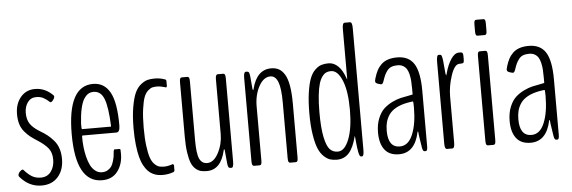

<svg xmlns="http://www.w3.org/2000/svg" viewBox="-47 -847 2974 999"><g transform="rotate(-5 1440.0 -347.5)"><path d="M251.5 -123Q251.5 -65.4 220.2 -29.8Q189 5.9 134.3 5.9Q68.8 5.9 21.5 -49.8Q18.6 -53.7 18.6 -57.6Q18.6 -66.4 27.3 -75.9Q36.1 -85.4 42.5 -85.4Q44.4 -85.4 45.9 -84Q68.4 -58.6 87.9 -47.1Q107.4 -35.6 133.8 -35.6Q168 -35.6 186.8 -61Q205.6 -86.4 205.6 -123.5Q205.6 -160.2 187.7 -182.6Q169.9 -205.1 133.3 -228.5Q110.4 -243.2 96.7 -253.9Q83 -264.6 67.9 -282.2Q52.7 -299.8 45.7 -322.5Q38.6 -345.2 38.6 -374.5Q38.6 -428.7 67.4 -463.1Q96.2 -497.6 142.6 -497.6Q196.3 -497.6 236.8 -456.1Q239.3 -453.6 239.3 -449.7Q239.3 -441.4 231.7 -431.6Q224.1 -421.9 218.3 -421.9Q216.3 -421.9 215.3 -422.9Q197.3 -439.5 181.9 -447.3Q166.5 -455.1 145.5 -455.1Q116.7 -455.1 100.6 -432.4Q84.5 -409.7 84.5 -377.4Q84.5 -342.3 99.6 -320.1Q114.7 -297.9 148.4 -277.3Q172.4 -263.2 187.7 -251Q203.1 -238.8 219.2 -220.5Q235.4 -202.1 243.4 -177.7Q251.5 -153.3 251.5 -123Z M450.2 5.9Q313 5.9 313 -246.1Q313 -497.6 445.8 -497.6Q504.4 -497.6 534.2 -444.3Q564 -391.1 564 -271.5Q564 -234.9 545.4 -234.9H368.7Q365.7 -234.9 365.7 -227.5Q365.7 -200.2 368.4 -174.8Q371.1 -149.4 377.4 -123.5Q383.8 -97.7 393.3 -78.6Q402.8 -59.6 418.2 -47.6Q433.6 -35.6 453.1 -35.6Q470.2 -35.6 482.9 -43.2Q495.6 -50.8 502.4 -60.8Q509.3 -70.8 513.9 -86.7Q518.6 -102.5 520.3 -113.5Q522 -124.5 522.9 -139.2Q524.9 -148.4 527.3 -148.4H552.7Q558.6 -148.4 559.1 -142.1V-133.8Q559.6 -125 559.6 -123Q559.6 -68.8 531.5 -31.5Q503.4 5.9 450.2 5.9ZM367.7 -268.1Q367.7 -268.1 520 -268.1Q520.5 -268.1 520.5 -272.5Q516.6 -370.6 500 -413.3Q483.4 -456.1 444.8 -456.1Q430.2 -456.1 418.5 -449.5Q406.7 -442.9 395.5 -426.3Q384.3 -409.7 376.7 -377Q369.1 -344.2 366.2 -296.9Q366.2 -268.1 367.7 -268.1Z M768.1 5.9Q753.9 5.9 741.9 3.9Q730 2 716.1 -4.6Q702.1 -11.2 691.2 -22.2Q680.2 -33.2 669.4 -52.5Q658.7 -71.8 651.9 -97.9Q645 -124 640.6 -162.1Q636.2 -200.2 636.2 -247.6Q636.2 -312.5 644.5 -360.1Q652.8 -407.7 664.8 -433.6Q676.8 -459.5 695.6 -474.4Q714.4 -489.3 730.2 -493.4Q746.1 -497.6 767.1 -497.6Q797.9 -497.6 824.2 -487.3Q824.7 -487.3 826.4 -484.6Q828.1 -481.9 828.1 -481.4V-452.1Q828.1 -451.7 827.1 -450Q826.2 -448.2 825.2 -447.3L824.2 -446.3Q795.4 -455.1 776.9 -455.1Q762.2 -455.1 752.2 -452.6Q742.2 -450.2 729 -438.5Q715.8 -426.8 708 -405.8Q700.2 -384.8 694.6 -344.5Q689 -304.2 689 -247.6Q689 -192.4 694.1 -152.8Q699.2 -113.3 706.8 -91.1Q714.4 -68.8 726.8 -56.2Q739.3 -43.5 750.7 -40Q762.2 -36.6 777.8 -36.6Q797.4 -36.6 824.2 -45.9Q824.7 -45.9 826.9 -43Q829.1 -40 829.1 -39.6V-11.2Q829.1 -9.3 824.2 -4.4Q796.9 5.9 768.1 5.9Z M997.1 5.9Q978 5.9 964.1 2Q950.2 -2 937 -13.9Q923.8 -25.9 915.8 -46.4Q907.7 -66.9 902.8 -100.8Q897.9 -134.8 897.9 -182.1V-466.3Q897.9 -481 900.6 -486.1Q903.3 -491.2 909.2 -491.2H938.5Q944.3 -491.2 947 -486.1Q949.7 -481 949.7 -466.3V-159.7Q949.7 -88.4 962.4 -62Q975.1 -35.6 1002.4 -35.6Q1037.1 -35.6 1061.3 -81.8Q1085.4 -127.9 1085.4 -180.2V-466.3Q1085.4 -491.2 1097.2 -491.2H1125.5Q1131.3 -491.2 1134.3 -486.1Q1137.2 -481 1137.2 -466.3V-31.7Q1137.2 0 1126.5 0H1120.1Q1113.8 0 1110.6 -4.4Q1107.4 -8.8 1105.5 -25.4L1099.1 -93.3Q1098.1 -99.6 1096.2 -99.6Q1094.2 -99.6 1093.3 -92.8Q1070.3 5.9 997.1 5.9Z M1244.1 0Q1238.3 0 1235.4 -5.1Q1232.4 -10.3 1232.4 -24.9V-459.5Q1232.4 -491.2 1243.2 -491.2H1250Q1256.3 -491.2 1259.5 -486.8Q1262.7 -482.4 1264.6 -465.8L1270.5 -398.9Q1272 -393.1 1273.9 -393.1Q1275.4 -393.1 1276.4 -399.4Q1301.3 -497.6 1376.5 -497.6Q1399.4 -497.6 1416.3 -488.5Q1433.1 -479.5 1446.3 -458.3Q1459.5 -437 1466.3 -398.7Q1473.1 -360.4 1473.1 -305.2V-24.9Q1473.1 -10.3 1470.5 -5.1Q1467.8 0 1461.9 0H1432.6Q1426.8 0 1424.1 -5.1Q1421.4 -10.3 1421.4 -24.9V-314.9Q1421.4 -390.1 1408.2 -423.1Q1395 -456.1 1368.7 -456.1Q1333 -456.1 1308.6 -411.4Q1284.2 -366.7 1284.2 -307.1V-24.9Q1284.2 -10.3 1281.5 -5.1Q1278.8 0 1272.9 0Z M1779.3 -109.4Q1764.2 -48.3 1739.3 -21.2Q1714.4 5.9 1676.3 5.9Q1657.2 5.9 1641.6 1.2Q1626 -3.4 1608.9 -19.3Q1591.8 -35.2 1580.6 -61.5Q1569.3 -87.9 1561.8 -135Q1554.2 -182.1 1554.2 -246.1Q1554.2 -309.1 1561 -355.2Q1567.9 -401.4 1578.4 -428.5Q1588.9 -455.6 1605.5 -471.4Q1622.1 -487.3 1638.4 -492.4Q1654.8 -497.6 1675.8 -497.6Q1703.6 -497.6 1726.1 -475.8Q1748.5 -454.1 1763.2 -411.1Q1763.2 -410.6 1764.2 -408.4Q1765.1 -406.2 1765.6 -405.3Q1766.1 -405.3 1766.1 -411.6V-668.9Q1766.1 -700.7 1778.3 -700.7H1806.2Q1817.9 -700.7 1817.9 -668.9V-32.7Q1817.9 0 1808.1 0H1802.2Q1794.9 0 1790.3 -23.7Q1785.6 -47.4 1783.2 -76.4Q1780.8 -105.5 1779.3 -109.4ZM1766.1 -247.1Q1766.1 -345.2 1743.2 -400.6Q1720.2 -456.1 1685.1 -456.1Q1670.9 -456.1 1660.2 -451.2Q1649.4 -446.3 1639.2 -432.6Q1628.9 -418.9 1622.1 -396.2Q1615.2 -373.5 1611.1 -335.9Q1606.9 -298.3 1606.9 -247.6Q1606.9 -166 1616.9 -117.9Q1627 -69.8 1643.3 -52.7Q1659.7 -35.6 1684.6 -35.6Q1720.7 -35.6 1743.4 -93.5Q1766.1 -151.4 1766.1 -247.1Z M2001 5.9Q1950.7 5.9 1926 -26.4Q1901.4 -58.6 1901.4 -116.2Q1901.4 -157.7 1914.3 -189.5Q1927.2 -221.2 1946 -238.8Q1964.8 -256.3 1990 -268.6Q2015.1 -280.8 2035.2 -285.2Q2055.2 -289.6 2074.7 -293Q2094.2 -296.4 2098.1 -297.9V-326.2Q2098.1 -350.1 2096.9 -367.7Q2095.7 -385.3 2091.6 -402.8Q2087.4 -420.4 2080.6 -431.4Q2073.7 -442.4 2061.8 -449.2Q2049.8 -456.1 2033.2 -456.1Q2014.2 -456.1 2001 -450.9Q1987.8 -445.8 1978.8 -433.8Q1969.7 -421.9 1964.6 -410.6Q1959.5 -399.4 1952.6 -378.9Q1946.8 -362.3 1938 -365.2Q1912.6 -370.6 1910.6 -378.4Q1907.7 -384.3 1913.1 -400.4Q1919.9 -422.9 1928.5 -439.2Q1937 -455.6 1950.9 -469.2Q1964.8 -482.9 1985.6 -490Q2006.3 -497.1 2034.2 -497.1Q2094.7 -497.1 2122.3 -453.9Q2149.9 -410.6 2149.9 -312.5V-22.9Q2149.9 1.5 2140.6 1.5H2133.8Q2125.5 1.5 2122.1 -18.6Q2121.6 -22.9 2116.2 -56.6Q2110.8 -90.3 2110.4 -100.6Q2110.4 -101.6 2109.9 -102.5Q2107.4 -105.5 2106.4 -100.6Q2084 5.9 2001 5.9ZM2008.8 -34.2Q2053.2 -34.2 2076.2 -89.4Q2099.1 -144.5 2099.1 -231Q2099.1 -261.7 2096.2 -261.7Q2095.7 -261.7 2081.8 -259.8Q2067.9 -257.8 2066.9 -257.3Q2031.7 -250.5 2007.8 -237.3Q1983.9 -224.1 1970.9 -205.6Q1958 -187 1952.6 -166.7Q1947.3 -146.5 1947.3 -121.1Q1947.3 -34.2 2008.8 -34.2Z M2251.5 0Q2239.7 0 2239.7 -28.3V-453.6Q2239.7 -491.2 2250 -491.2H2257.8Q2263.7 -491.2 2266.4 -484.6Q2269 -478 2271.5 -460L2277.8 -391.1Q2279.8 -381.3 2281.2 -381.3L2284.2 -391.1Q2295.9 -436 2315.4 -465.1Q2335 -494.1 2356.4 -494.1Q2356.4 -494.1 2364.3 -494.1Q2372.6 -494.1 2375.7 -490Q2378.9 -485.8 2378.9 -473.6V-456.1Q2378.9 -444.3 2376.5 -440.4Q2374 -436.5 2367.7 -436.5L2352.1 -435.5Q2327.6 -433.1 2309.6 -377.9Q2291.5 -322.8 2291.5 -271.5V-28.3Q2291.5 0 2279.8 0Z M2461.4 -573.2Q2455.6 -573.2 2452.9 -577.9Q2450.2 -582.5 2450.2 -597.2V-632.3Q2450.2 -647 2452.9 -651.6Q2455.6 -656.2 2461.4 -656.2H2498.5Q2504.4 -656.2 2507.1 -651.6Q2509.8 -647 2509.8 -632.3V-597.2Q2509.8 -582.5 2507.1 -577.9Q2504.4 -573.2 2498.5 -573.2ZM2465.3 0Q2459.5 0 2456.8 -5.4Q2454.1 -10.7 2454.1 -25.9V-465.3Q2454.1 -480.5 2456.8 -485.8Q2459.5 -491.2 2465.3 -491.2H2494.6Q2500.5 -491.2 2503.2 -485.8Q2505.9 -480.5 2505.9 -465.3V-25.9Q2505.9 -10.7 2503.2 -5.4Q2500.5 0 2494.6 0Z M2688.5 5.9Q2638.2 5.9 2613.5 -26.4Q2588.9 -58.6 2588.9 -116.2Q2588.9 -157.7 2601.8 -189.5Q2614.7 -221.2 2633.5 -238.8Q2652.3 -256.3 2677.5 -268.6Q2702.6 -280.8 2722.7 -285.2Q2742.7 -289.6 2762.2 -293Q2781.7 -296.4 2785.6 -297.9V-326.2Q2785.6 -350.1 2784.4 -367.7Q2783.2 -385.3 2779.1 -402.8Q2774.9 -420.4 2768.1 -431.4Q2761.2 -442.4 2749.3 -449.2Q2737.3 -456.1 2720.7 -456.1Q2701.7 -456.1 2688.5 -450.9Q2675.3 -445.8 2666.3 -433.8Q2657.2 -421.9 2652.1 -410.6Q2647 -399.4 2640.1 -378.9Q2634.3 -362.3 2625.5 -365.2Q2600.1 -370.6 2598.1 -378.4Q2595.2 -384.3 2600.6 -400.4Q2607.4 -422.9 2616 -439.2Q2624.5 -455.6 2638.4 -469.2Q2652.3 -482.9 2673.1 -490Q2693.8 -497.1 2721.7 -497.1Q2782.2 -497.1 2809.8 -453.9Q2837.4 -410.6 2837.4 -312.5V-22.9Q2837.4 1.5 2828.1 1.5H2821.3Q2813 1.5 2809.6 -18.6Q2809.1 -22.9 2803.7 -56.6Q2798.3 -90.3 2797.9 -100.6Q2797.9 -101.6 2797.4 -102.5Q2794.9 -105.5 2793.9 -100.6Q2771.5 5.9 2688.5 5.9ZM2696.3 -34.2Q2740.7 -34.2 2763.7 -89.4Q2786.6 -144.5 2786.6 -231Q2786.6 -261.7 2783.7 -261.7Q2783.2 -261.7 2769.3 -259.8Q2755.4 -257.8 2754.4 -257.3Q2719.2 -250.5 2695.3 -237.3Q2671.4 -224.1 2658.4 -205.6Q2645.5 -187 2640.1 -166.7Q2634.8 -146.5 2634.8 -121.1Q2634.8 -34.2 2696.3 -34.2Z"/></g></svg>

Font: BenchNine Light
Style: Regular
Weight: 300
Version: Version 1 ; ttfautohint (v0.92.18-e454-dirty) -l 8 -r 50 -G 